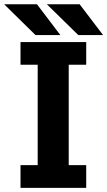

<svg xmlns="http://www.w3.org/2000/svg" viewBox="-31 -902 515 922"><path d="M464 -733.5H345L194 -881.5H351.5ZM259 -733.5H139.5L-11 -881.5H146.5ZM383 -591H299V-109H383V0H67.5V-109H150V-591H67.5V-700H383Z"/></svg>

Font: League Mono Condensed
Style: Bold
Weight: 700
Width: 1
Designer: Tyler Finck
Foundry: The League of Moveable Type / Tyler Finck
Version: Version 2.210